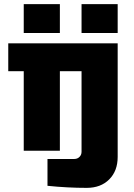

<svg xmlns="http://www.w3.org/2000/svg" viewBox="-20 -730 650 930"><path d="M400 180Q307 180 210 170V40H340Q355 40 365 30Q375 20 375 5V-385H270V0H95V-385H20V-520H550V30Q550 98 509 139Q468 180 400 180ZM375 -710H550V-570H375ZM95 -710H270V-570H95Z"/></svg>

Font: Russo One
Style: Regular
Weight: 400
Designer: Jovanny lemonad
Foundry: Jovanny Lemonad
Version: Version 1.001